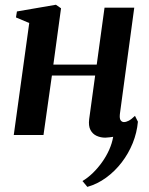

<svg xmlns="http://www.w3.org/2000/svg" viewBox="-20 -554 613 788"><path d="M472 -86Q470 -67.5 475.2 -60.2Q480.5 -53 488.5 -53Q497.5 -53 508.2 -58.5Q519 -64 534 -78.5L546 -54.5Q542 -9.5 524.8 33.2Q507.5 76 479.5 112.5Q451.5 149 415.5 175.2Q379.5 201.5 338.5 213L318.5 189Q341 175.5 361.5 155.5Q382 135.5 399.2 111.2Q416.5 87 428.2 60.5Q440 34 444.5 7.5Q441 8 430.2 9.5Q419.5 11 412 11Q393 11 376.5 3.5Q360 -4 351.2 -20.8Q342.5 -37.5 346 -65L370.5 -244H193L158.5 0H36.5L100 -459.5L45.5 -482.5L49.5 -507L209.5 -534.5L230.5 -520L199 -289H377L409 -522.5H531Z"/></svg>

Font: Merriweather 96pt SemiBold
Style: Italic
Weight: 600
Italic angle: -7.8°
Version: Version 2.101